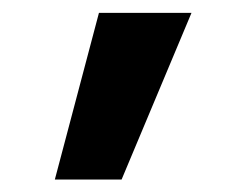

<svg xmlns="http://www.w3.org/2000/svg" viewBox="-20 -791 358 306"><path d="M137.7 -770.5H285.2L173.8 -504.9H67.4Z"/></svg>

Font: Gen Shin Gothic Medium
Style: Regular
Weight: 500
Designer: [Source Han Sans]
Ryoko NISHIZUKA  (kana & ideographs); Paul D. Hunt (Latin, Greek & Cyrillic); Wenlong ZHANG  (bopomofo
Version: Version 1.002.20150607